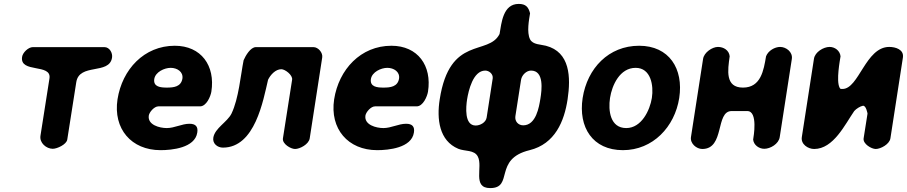

<svg xmlns="http://www.w3.org/2000/svg" viewBox="-20 -761 4639 982"><path d="M93 -470C80 -385 245 -438 233 -360L187 -67C181 -30 217 0 250 0C272 0 320 -22 324 -47L370 -340C385 -440 539 -377 553 -466C557 -489 541 -520 514 -520H148C125 -520 96 -492 93 -470Z M581 -253C558 -102 652 7 801 7C858 7 977 -4 989 -83C994 -114 980 -128 949 -128C910 -128 873 -106 833 -106C796 -106 734 -122 741 -170C744 -188 769 -217 790 -217H1003C1036 -217 1057 -268 1061 -292C1082 -425 1009 -527 874 -527C717 -527 605 -406 581 -253ZM769 -357C775 -393 821 -414 853 -414C886 -414 918 -394 913 -359C906 -317 868 -313 834 -313C802 -313 763 -316 769 -357Z M1419 -407C1438 -407 1478 -377 1474 -353L1427 -53C1423 -25 1467 1 1489 1C1514 1 1559 -23 1564 -53L1628 -467C1632 -491 1608 -520 1583 -520H1289C1261 -520 1236 -476 1226 -453C1211 -378 1201 -257 1164 -180C1142 -136 1079 -106 1071 -57C1066 -27 1092 -6 1120 -6C1285 -6 1326 -248 1351 -353C1363 -378 1389 -407 1419 -407Z M1689 -253C1666 -102 1760 7 1909 7C1966 7 2085 -4 2097 -83C2102 -114 2088 -128 2057 -128C2018 -128 1981 -106 1941 -106C1904 -106 1842 -122 1849 -170C1852 -188 1877 -217 1898 -217H2111C2144 -217 2165 -268 2169 -292C2190 -425 2117 -527 1982 -527C1825 -527 1713 -406 1689 -253ZM1877 -357C1883 -393 1929 -414 1961 -414C1994 -414 2026 -394 2021 -359C2014 -317 1976 -313 1942 -313C1910 -313 1871 -316 1877 -357Z M2229 -253C2213 -152 2226 -41 2324 0C2357 14 2406 4 2424 40C2451 92 2394 201 2487 201C2609 201 2502 52 2689 7C2819 -25 2866 -141 2883 -253C2900 -366 2896 -495 2772 -527C2746 -534 2705 -532 2691 -560C2673 -596 2686 -661 2691 -693C2683 -725 2669 -741 2633 -741C2552 -741 2545 -643 2535 -587C2478 -474 2280 -582 2229 -253ZM2369 -253C2376 -296 2399 -400 2462 -400C2482 -400 2503 -382 2500 -360L2469 -160C2465 -134 2435 -119 2413 -119C2354 -119 2363 -214 2369 -253ZM2696 -400C2764 -400 2751 -300 2744 -257C2737 -214 2722 -120 2656 -120C2631 -120 2612 -140 2616 -167L2645 -353C2649 -377 2672 -400 2696 -400Z M2960 -260C2937 -110 3011 7 3166 7C3319 7 3431 -112 3454 -260C3477 -410 3402 -527 3249 -527C3093 -527 2984 -412 2960 -260ZM3100 -260C3110 -325 3150 -414 3231 -414C3309 -414 3324 -324 3314 -260C3304 -197 3261 -106 3183 -106C3101 -106 3090 -195 3100 -260Z M3652 -521C3623 -521 3581 -493 3576 -460L3514 -60C3509 -27 3542 1 3572 1C3688 1 3638 -193 3722 -193H3802C3858 -193 3834 -60 3832 -47C3835 -19 3862 0 3889 0C3920 0 3963 -25 3968 -60L4030 -460C4035 -495 4001 -521 3970 -521C3943 -521 3909 -502 3898 -473C3886 -402 3872 -313 3780 -313C3688 -313 3702 -402 3712 -473C3709 -504 3681 -521 3652 -521Z M4223 -521C4192 -521 4148 -495 4143 -460L4081 -60C4075 -23 4113 1 4144 1C4243 1 4302 -125 4349 -193C4359 -205 4381 -218 4393 -220C4410 -223 4417 -180 4417 -180L4397 -53C4393 -25 4437 1 4459 1C4484 1 4529 -23 4534 -53L4598 -467C4604 -508 4560 -521 4528 -521C4407 -521 4373 -306 4289 -306C4280 -306 4278 -305 4274 -313C4256 -349 4276 -453 4279 -473C4276 -502 4250 -521 4223 -521Z"/></svg>

Font: Asimov Print
Style: Regular
Weight: 500
Designer: Google
Version: Version 2.000980: 2014